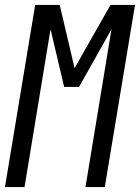

<svg xmlns="http://www.w3.org/2000/svg" viewBox="-28 -755 565 775"><path d="M-8 0 114 -735H213L273 -480L418 -735H517L395 0H317L422 -637L291 -404H231L176 -637L71 0Z"/></svg>

Font: Iosevka Curly Oblique
Style: Regular
Weight: 400
Italic angle: -9°
Monospace: yes
Designer: Belleve Invis
Foundry: Belleve Invis
Version: Version 11.1.0; ttfautohint (v1.8.3)